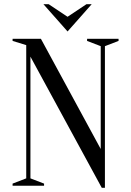

<svg xmlns="http://www.w3.org/2000/svg" viewBox="-20 -885 625 915"><path d="M40 0ZM460 -665 395 -690V-700H545V-690L480 -665V10H465L125 -615V-35L190 -10V0H40V-10L105 -35V-670L40 -690V-700H175L460 -175ZM302 -805 392 -865H417L302 -735L187 -865H212Z"/></svg>

Font: Oranienbaum
Style: Regular
Weight: 400
Designer: Oleg Pospelov and Jovanny Lemonad
Foundry: Oleg Pospelov and jovanny Lemonad
Version: Version 1.001; ttfautohint (v0.91) -l 8 -r 50 -G 200 -x 0 -w